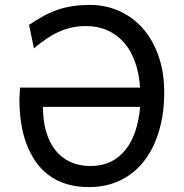

<svg xmlns="http://www.w3.org/2000/svg" viewBox="-20 -745 743 777"><path d="M346.7 -73.2Q392.1 -73.2 427.5 -90.3Q462.9 -107.4 488 -138.9Q513.2 -170.4 527.8 -214.6Q542.5 -258.8 546.9 -312.5H153.8Q153.8 -256.8 166.7 -212.4Q179.7 -168 204.3 -137Q229 -106 264.9 -89.6Q300.8 -73.2 346.7 -73.2ZM97.7 -644.5Q128.9 -665.5 157.5 -680.9Q186 -696.3 215.1 -706.1Q244.1 -715.8 275.6 -720.5Q307.1 -725.1 344.2 -725.1Q406.2 -725.1 460.9 -701.2Q515.6 -677.2 556.4 -631.8Q597.2 -586.4 620.8 -520.5Q644.5 -454.6 644.5 -371.1Q644.5 -285.2 623.5 -214.6Q602.5 -144 563.2 -93.5Q523.9 -43 467.3 -15.4Q410.6 12.2 339.4 12.2Q288.6 12.2 247.8 -0.7Q207 -13.7 176 -37.1Q145 -60.5 122.8 -93.3Q100.6 -126 86.2 -165.3Q71.8 -204.6 65.2 -249.3Q58.6 -293.9 58.6 -341.3Q58.6 -351.1 59.6 -366Q60.5 -380.9 61 -390.6H546.9Q543 -447.8 526.6 -493.9Q510.3 -540 482.2 -572.3Q454.1 -604.5 415 -622.1Q376 -639.6 327.1 -639.6Q295.9 -639.6 268.6 -633.3Q241.2 -627 215.8 -615.2Q190.4 -603.5 166.3 -586.9Q142.1 -570.3 117.2 -549.3Z"/></svg>

Font: Andika
Style: Regular
Weight: 400
Designer: Victor Gaultney, Annie Olsen, Julie Remington, Don Collingsworth, Eric Hays
Foundry: SIL International
Version: Version 1.001